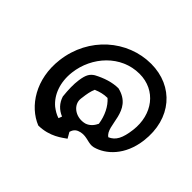

<svg xmlns="http://www.w3.org/2000/svg" viewBox="-158 -847 1029 1029"><g transform="rotate(45 356.5 -333.0)"><path d="M437 -137C479 -146 508 -121 543 -130C614 -149 691 -218 707 -346C730 -533 614 -664 444 -664C266 -664 107 -528 83 -331C63 -168 146 -44 250 -2C336 -3 387 -47 411 -63L392 -96C400 -124 416 -132 437 -137ZM297 -107C278 -113 260 -124 243 -137C194 -178 167 -248 177 -331C193 -465 298 -582 438 -582C563 -582 642 -477 626 -346C617 -274 599 -240 560 -223C502 -260 556 -413 413 -447C367 -447 319 -431 274 -407C251 -392 239 -376 232 -327C227 -292 228 -253 233 -205C245 -167 270 -141 306 -126L299 -107ZM473 -238 471 -235C461 -213 443 -195 421 -188C365 -173 311 -207 309 -255C309 -262 310 -270 311 -276C314 -302 319 -331 329 -352L333 -353C354 -362 380 -369 406 -369H408C441 -340 465 -293 473 -238Z"/></g></svg>

Font: Bluebird
Style: LiNrwObl
Weight: 300
Designer: Jasper
Foundry: Cannot Into Space Fonts
Version: Version 0.98